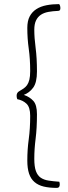

<svg xmlns="http://www.w3.org/2000/svg" viewBox="-20 -764 333 935"><path d="M268 -744Q274 -737 274 -724Q274 -711 263 -711Q237 -710 215.5 -706Q194 -702 179 -692Q164 -682 155.5 -664.5Q147 -647 147 -619Q147 -580 153.5 -530.5Q160 -481 160 -416Q160 -362 141.5 -337Q123 -312 96 -302Q125 -292 142.5 -272.5Q160 -253 160 -208Q160 -140 153.5 -89Q147 -38 147 9Q147 48 155 69.5Q163 91 178.5 101.5Q194 112 217 115.5Q240 119 269 121Q270 125 270.5 128Q271 131 271 134Q271 151 257 151Q220 151 193 144.5Q166 138 148 122.5Q130 107 121.5 81.5Q113 56 113 18Q113 -36 120 -86.5Q127 -137 127 -200Q127 -242 109 -259Q91 -276 64 -281Q62 -286 61.5 -290.5Q61 -295 61 -298Q61 -313 74 -320Q86 -327 95.5 -333.5Q105 -340 112 -350Q119 -360 123 -376Q127 -392 127 -418Q127 -477 120 -526.5Q113 -576 113 -628Q113 -662 124.5 -684Q136 -706 157 -719.5Q178 -733 206.5 -738.5Q235 -744 268 -744Z"/></svg>

Font: Yanone Kaffeesatz Thin
Style: Regular
Weight: 250
Designer: Yanone
Foundry: Yanone Font Production. Not for release.
Version: Version 1.002